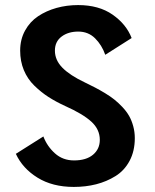

<svg xmlns="http://www.w3.org/2000/svg" viewBox="-20 -726 610 757"><path d="M271 11Q187 11 128 -25.5Q69 -62 42.5 -119.5L151 -188Q165.5 -149.5 196.5 -121.5Q227.5 -93.5 272 -93.5Q320 -93.5 346.8 -116Q373.5 -138.5 373.5 -174.5Q373.5 -216 340 -246.5Q306.5 -277 237 -308Q199 -325.5 170.8 -343.8Q142.5 -362 115.5 -388.2Q88.5 -414.5 74 -449.5Q59.5 -484.5 59.5 -526.5Q59.5 -570.5 78.8 -605.5Q98 -640.5 130.2 -662Q162.5 -683.5 203 -694.8Q243.5 -706 288 -706Q370 -706 424 -668.2Q478 -630.5 499 -576L395 -510Q381.5 -548.5 354.8 -575Q328 -601.5 288.5 -601.5Q249 -601.5 222.8 -581.8Q196.5 -562 196.5 -526.5Q196.5 -489 226 -459Q255.5 -429 314.5 -401Q338 -389.5 355 -380.8Q372 -372 394 -358.8Q416 -345.5 431.2 -333.2Q446.5 -321 462.8 -303.8Q479 -286.5 489 -269Q499 -251.5 505.2 -228.8Q511.5 -206 511.5 -181.5Q511.5 -130.5 491 -92Q470.5 -53.5 435.5 -31.8Q400.5 -10 359.2 0.5Q318 11 271 11Z"/></svg>

Font: League Mono Narrow SemiBold
Style: Regular
Weight: 600
Width: 3
Designer: Tyler Finck
Foundry: The League of Moveable Type / Tyler Finck
Version: Version 2.210